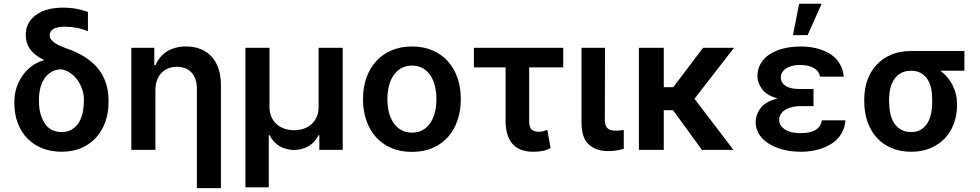

<svg xmlns="http://www.w3.org/2000/svg" viewBox="-20 -801 5235 1026"><path d="M56.8 -258.5Q56.8 -298.7 69.2 -335Q81.7 -371.4 103 -400.6Q124.3 -429.7 153.1 -450.1Q181.8 -470.5 214.1 -478.7L213.8 -481.5Q166.2 -503.9 142 -536.6Q117.9 -569.2 117.5 -614.3Q117.5 -680.4 171.5 -720.5Q225.1 -760.3 318.5 -760.3Q336.6 -760.3 353 -758.9Q369.3 -757.5 385.1 -754.6Q400.9 -751.8 416.9 -747.5Q432.9 -743.3 449.9 -737.2V-633.9Q422.2 -646 389.6 -652.2Q356.9 -658.4 326.7 -658.4Q285.9 -658.4 265.6 -646.3Q245.4 -634.2 245.4 -612.9Q245.4 -598.7 255.1 -587.5Q264.9 -576.3 278.6 -567.8Q292.3 -559.3 307.2 -553.3Q322.1 -547.2 332.4 -543.3Q449.2 -503.6 504.6 -433.9Q560 -364.3 560 -264.2V-254.3Q560 -198.5 543 -150.2Q525.9 -101.9 493.8 -66.2Q461.6 -30.5 415.1 -10.3Q368.6 9.9 309.3 9.9Q252.5 9.9 205.8 -8.7Q159.1 -27.3 126.1 -61.4Q93 -95.5 74.9 -143.1Q56.8 -190.7 56.8 -248.6ZM188.2 -268.8V-259.9Q188.2 -190 218.4 -142.8Q248.6 -95.5 309.3 -95.5Q343.4 -95.5 366.3 -110.4Q389.2 -125.4 402.9 -149Q416.5 -172.6 422.4 -201.9Q428.3 -231.2 428.3 -259.9V-268.8Q428.3 -296.2 419.6 -322.8Q410.9 -349.4 395.2 -371.6Q379.6 -393.8 357.8 -409.4Q335.9 -425.1 309.3 -430.4Q279.1 -430.4 256.6 -417.8Q234 -405.2 218.8 -383.2Q203.5 -361.2 195.8 -331.9Q188.2 -302.6 188.2 -268.8Z M681.8 0V-545.5H804.7V-452.8H811.1Q820.7 -475.9 835.8 -494.1Q850.9 -512.4 871.4 -525.6Q892 -538.7 917.6 -545.6Q943.2 -552.6 973.7 -552.6Q1020.6 -552.6 1055.8 -537.3Q1090.9 -522 1114.2 -494.7Q1137.4 -467.3 1149 -429.7Q1160.5 -392 1160.5 -347.3V204.5H1032V-327.4Q1032 -354.8 1024.7 -376.2Q1017.4 -397.7 1003.9 -412.8Q990.4 -427.9 970.7 -435.9Q951 -443.9 925.8 -443.9Q897.7 -443.9 876.2 -434.5Q854.8 -425.1 840.2 -408.6Q825.6 -392 818 -369.3Q810.4 -346.6 810.4 -319.6V0Z M1291.5 -545.5H1420.1V-229.4Q1420.1 -200.3 1430 -177.2Q1440 -154.1 1457.6 -138.1Q1475.1 -122.2 1499.3 -113.6Q1523.4 -105.1 1551.5 -105.1Q1579.5 -105.1 1603.7 -113.6Q1627.8 -122.2 1645.4 -138.3Q1663 -154.5 1672.9 -177.6Q1682.9 -200.6 1682.5 -229.4V-545.5H1811.4V0H1686.4V-78.8H1682.2Q1673.3 -59.7 1659.6 -44.9Q1646 -30.2 1628.9 -20.1Q1611.9 -9.9 1592.2 -4.8Q1572.4 0.4 1551.5 0.4Q1530.2 0.4 1510.5 -4.8Q1490.8 -9.9 1473.9 -20.1Q1457 -30.2 1443.4 -44.9Q1429.7 -59.7 1420.5 -78.8H1416.2V199.9H1291.5Z M2181.1 -552.6Q2243.3 -552.6 2291.7 -531.6Q2340.2 -510.7 2373.8 -473.2Q2407.3 -435.7 2424.9 -383.9Q2442.5 -332 2442.5 -270.6Q2442.5 -211.3 2425.4 -160Q2408.4 -108.7 2375.4 -70.7Q2342.3 -32.7 2293.5 -11Q2244.7 10.7 2181.1 10.7Q2119.3 10.7 2070.8 -10.3Q2022.4 -31.2 1988.8 -68.7Q1955.3 -106.2 1937.5 -157.8Q1919.7 -209.5 1919.7 -270.6Q1919.7 -333.8 1938.2 -385.8Q1956.7 -437.9 1990.8 -474.8Q2024.9 -511.7 2073.2 -532.1Q2121.4 -552.6 2181.1 -552.6ZM2050.1 -271Q2050.1 -233.7 2058.2 -201.2Q2066.4 -168.7 2082.9 -144.4Q2099.4 -120 2124.1 -106.2Q2148.8 -92.3 2181.8 -92.3Q2214.5 -92.3 2239 -106.2Q2263.5 -120 2279.8 -144.4Q2296.2 -168.7 2304.2 -201.2Q2312.1 -233.7 2312.1 -271Q2312.1 -308.2 2304.2 -341.1Q2296.2 -373.9 2279.8 -398.3Q2263.5 -422.6 2239 -436.6Q2214.5 -450.6 2181.8 -450.6Q2148.8 -450.6 2124.1 -436.6Q2099.4 -422.6 2082.9 -398.3Q2066.4 -373.9 2058.2 -341.1Q2050.1 -308.2 2050.1 -271Z M2989.7 -545.5V-440.7H2807.9V-154.1Q2807.9 -117.5 2822.8 -107.2Q2837.4 -96.9 2857.2 -96.9Q2872.9 -96.9 2883.5 -100.1Q2894.2 -103.3 2904.8 -106.9L2922.2 -9.9Q2910.5 -3.9 2899.5 0Q2888.5 3.9 2877.3 6Q2866.1 8.2 2854.2 9.1Q2842.3 9.9 2828.8 9.9Q2793.7 9.9 2766.3 0Q2739 -9.9 2720.2 -30.4Q2701.3 -50.8 2691.6 -82.2Q2681.8 -113.6 2681.8 -156.2V-440.7H2512.4V-545.5Z M3087.4 -545.5H3213.1L3212 -158.7Q3212.7 -128.2 3226.7 -115.4Q3240.8 -102.6 3271 -102.6Q3284.1 -102.6 3295.1 -104Q3306.1 -105.5 3313.2 -106.9V-6.4Q3297.2 -1.1 3276.3 2.7Q3255.3 6.4 3229.8 6.4Q3165.5 6.4 3126.4 -28.8Q3087.4 -63.9 3087.4 -147Z M3527 -545.5V-335.2H3577.8L3736.9 -545.5H3902.3L3691.1 -273.1L3899.5 0H3730.8L3576.7 -212H3527V0H3394.2V-545.5Z M4018.1 -148.4Q4018.5 -188.9 4045.1 -224.1Q4071.4 -258.9 4135.3 -274.9Q4076.3 -291.5 4052.2 -324.9Q4027.7 -359 4027.3 -394.2Q4027.7 -431.8 4044.9 -461.3Q4062.1 -490.8 4093 -511Q4123.9 -531.2 4166.5 -541.9Q4209.2 -552.6 4260.3 -552.6Q4286.6 -552.6 4312.9 -548.8Q4339.1 -545.1 4363.6 -537.1Q4388.1 -529.1 4409.8 -516.5Q4431.5 -503.9 4448.2 -486Q4464.8 -468 4475.5 -444.4Q4486.2 -420.8 4488.6 -391.3H4361.9Q4359.4 -406.6 4350.9 -418.3Q4342.3 -430 4328.5 -437.9Q4314.6 -445.7 4296 -449.8Q4277.3 -453.8 4255 -453.8Q4230.5 -453.8 4211.5 -448.7Q4192.5 -443.5 4179.3 -434.5Q4166.2 -425.4 4159.3 -413.2Q4152.3 -400.9 4152.3 -386.4Q4152.7 -358.7 4178.1 -342Q4203.5 -325.3 4253.9 -325.3H4327.1V-233.7H4253.9Q4236.9 -233.7 4217.5 -229.9Q4198.2 -226.2 4181.8 -217.5Q4165.5 -208.8 4154.7 -194.6Q4143.8 -180.4 4143.8 -159.4Q4143.8 -130 4174 -109.7Q4203.8 -89.5 4257.5 -89.5Q4310.7 -89.5 4338.2 -106.7Q4365.8 -123.9 4371.8 -158H4497.5Q4495.4 -127.8 4484.6 -103.5Q4473.7 -79.2 4456.3 -60.5Q4438.9 -41.9 4416.4 -28.6Q4393.8 -15.3 4368.3 -6.7Q4342.7 1.8 4315.3 5.9Q4288 9.9 4261 9.9Q4190.3 9.9 4137.4 -9.6Q4110.4 -19.5 4088.2 -33.4Q4066.1 -47.2 4050.6 -64.8Q4035.2 -82.4 4026.6 -103.3Q4018.1 -124.3 4018.1 -148.4ZM4217.3 -613.3 4250.4 -781.2H4370.7L4295.8 -613.3Z M4848.4 -528.4H5133.5V-422.9H5005.3Q5025.9 -407.7 5042.3 -388.1Q5058.6 -368.6 5070.1 -346.2Q5081.7 -323.9 5087.9 -299Q5094.1 -274.1 5094.1 -248.6V-238.6Q5094.1 -185 5076.9 -139.4Q5059.7 -93.8 5027.7 -60.5Q4995.7 -27.3 4950.6 -8.7Q4905.5 9.9 4849.8 9.9Q4790.8 9.9 4744.1 -9.9Q4697.4 -29.8 4665 -65.5Q4632.5 -101.2 4615.4 -150.6Q4598.4 -199.9 4598.4 -258.5V-269.9Q4598.4 -326 4615.4 -373.4Q4632.5 -420.8 4664.6 -455.3Q4696.7 -489.7 4743.1 -509.1Q4789.4 -528.4 4848.4 -528.4ZM4731.2 -269.9V-258.5Q4731.2 -225.1 4737.4 -195.5Q4743.6 -165.8 4757.8 -143.6Q4772 -121.4 4794.6 -108.5Q4817.1 -95.5 4849.8 -95.5Q4880.3 -95.5 4901.6 -108.5Q4922.9 -121.4 4936.3 -143.6Q4949.6 -165.8 4955.6 -195.5Q4961.6 -225.1 4961.3 -258.5V-269.9Q4961.6 -300.8 4955.8 -328.5Q4949.9 -356.2 4936.4 -377.1Q4922.9 -398.1 4901.3 -410.5Q4879.6 -422.9 4848.4 -422.9Q4816.8 -422.9 4794.4 -410.5Q4772 -398.1 4758 -377.1Q4744 -356.2 4737.6 -328.5Q4731.2 -300.8 4731.2 -269.9Z"/></svg>

Font: Inter P Semi Bold
Style: Regular
Weight: 600
Designer: Rasmus Andersson
Foundry: rsms
Version: Version 3.018;git-588b23468